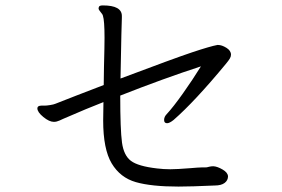

<svg xmlns="http://www.w3.org/2000/svg" viewBox="-20 -714 1040 709"><path d="M822 -63Q822 -48 809.5 -38.5Q797 -29 773 -29Q685 -25 639 -25Q539 -25 481.5 -41.5Q424 -58 392.5 -110.5Q361 -163 361 -269L362 -337Q305 -315 213 -275Q211 -274 200 -269Q189 -264 179 -264Q162 -264 140 -282Q118 -300 118 -314Q118 -318 121 -321Q126 -324 133 -324H146Q152 -324 165 -326Q178 -328 185 -331Q248 -356 363 -400L364 -469Q366 -545 366 -574Q366 -638 360 -656Q359 -661 351.5 -669.5Q344 -678 344 -683Q344 -686 346 -690Q349 -694 360 -694Q430 -694 430 -655V-648Q429 -637 425 -424Q624 -499 690 -521Q756 -543 783 -548H785Q799 -548 816 -537.5Q833 -527 833 -512Q833 -505 828.5 -497.5Q824 -490 814 -478Q699 -339 621 -271Q606 -259 597 -259Q586 -259 586 -271Q586 -283 596 -293Q620 -319 655.5 -369Q691 -419 722 -469Q584 -424 424 -361Q424 -235 430.5 -187.5Q437 -140 463.5 -120Q490 -100 560 -92Q584 -89 609 -89Q633 -89 683 -93Q693 -94 708 -95Q723 -96 743 -96Q747 -97 753.5 -98.5Q760 -100 766 -100H769Q783 -99 802 -88Q821 -77 822 -63Z"/></svg>

Font: Iansui
Style: Regular
Weight: 400
Designer: But Ko / Fontworks Inc.
Foundry: zi-hi.com / Fontworks Inc.
Version: Version 1.002